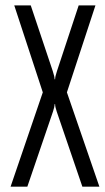

<svg xmlns="http://www.w3.org/2000/svg" viewBox="-20 -696 391 716"><path d="M273.4 -675.8H335.9L229.5 -351.6L350.6 0H287.1L191.4 -280.3Q185.5 -297.9 185.5 -307.6H183.6Q183.6 -297.9 177.7 -280.3L82 0H19.5L139.6 -351.6L33.2 -675.8H94.7L176.8 -430.7Q183.6 -410.2 183.6 -400.4H185.5Q185.5 -410.2 192.4 -430.7Z"/></svg>

Font: Vancouver Drive
Style: Regular
Weight: 400
Designer: Valery Zaveryaev
Foundry: Cyreal (www.cyreal.org)
Version: Version 1.06